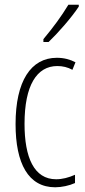

<svg xmlns="http://www.w3.org/2000/svg" viewBox="-20 -784 360 814"><path d="M314 -756V-764H270C239 -713 208 -671 164 -618V-606H186C225 -643 283 -709 314 -756ZM214 10C241 10 274 3 298 -8V-43C271 -31 244 -24 218 -24C124 -24 84 -117 84 -259C84 -422 136 -504 223 -504C246 -504 267 -499 287 -488L300 -520C277 -532 251 -539 221 -539C111 -539 46 -440 46 -258C46 -91 100 10 214 10Z"/></svg>

Font: Noto Sans Georgian ExtraCondensed ExtraLight
Style: Regular
Weight: 200
Width: 2
Designer: Monotype Design Team, Akaki Razmadze
Foundry: Google LLC
Version: Version 2.005